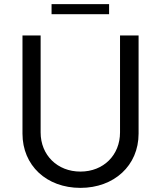

<svg xmlns="http://www.w3.org/2000/svg" viewBox="-20 -900 780 931"><path d="M562 -728V-258C562 -148 482 -68 370 -68C258 -68 177 -148 177 -258V-728H89V-252C89 -98 205 11 370 11C533 11 652 -97 652 -252V-728ZM230 -831H509V-880H230Z"/></svg>

Font: Wafeq
Style: Regular
Weight: 400
Designer: Rasmus Andersson & Azza Alameddine
Foundry: Google & TypeTogether
Version: Version 3.000;FEAKit 1.0